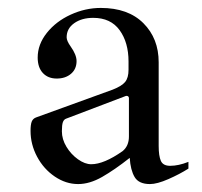

<svg xmlns="http://www.w3.org/2000/svg" viewBox="-20 -457 509 484"><path d="M455 -49V-32Q433 -18 404.5 -5.5Q376 7 358 7Q330 7 319.5 -10.5Q309 -28 307 -59Q269 -29 237.5 -11Q206 7 177 7Q146 7 118 -12Q90 -31 73.5 -62Q57 -93 57 -127Q57 -143 60 -150.5Q63 -158 71 -161L264 -231Q287 -240 295.5 -250.5Q304 -261 304 -281V-302Q304 -350 281.5 -381Q259 -412 215 -412Q186 -412 167 -398.5Q148 -385 148 -363Q148 -354 158 -340Q173 -319 173 -303Q173 -283 159 -271Q145 -259 123 -259Q101 -259 88 -273Q75 -287 75 -312Q75 -345 98 -374Q121 -403 158 -420Q195 -437 234 -437Q303 -437 341.5 -398.5Q380 -360 380 -300V-89Q380 -64 385.5 -51.5Q391 -39 409 -39Q430 -39 455 -49ZM305 -210Q305 -213 302.5 -214.5Q300 -216 297 -215L147 -158Q141 -156 138.5 -149Q136 -142 136 -126Q136 -106 147.5 -87Q159 -68 176.5 -55.5Q194 -43 210 -43Q242 -43 289 -76Q305 -89 305 -113Z"/></svg>

Font: Ibarra Real Nova
Style: Regular
Weight: 400
Designer: Jose Maria Ribagorda & Octavio Pardo
Foundry: Jose Maria Ribagorda
Version: Version 1.014